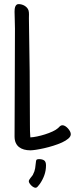

<svg xmlns="http://www.w3.org/2000/svg" viewBox="-20 -719 362 927"><path d="M321.8 -71.3Q321.8 -60.1 309.8 -49.8Q297.9 -39.6 279.1 -31Q260.3 -22.5 237.5 -15.4Q214.8 -8.3 193.1 -3.4Q171.4 1.5 153.3 4.2Q135.3 6.8 126.5 6.8Q109.9 6.8 95.9 2.9Q82 -1 71.8 -9Q61.5 -17.1 55.9 -29.8Q50.3 -42.5 50.3 -60.5Q50.3 -190.9 51.3 -320.3Q52.2 -449.7 52.2 -581.1Q52.2 -601.6 51.3 -621.6Q50.3 -641.6 50.3 -662.1Q50.3 -667 50.8 -673.6Q51.3 -680.2 53.2 -685.8Q55.2 -691.4 59.1 -695.3Q63 -699.2 69.8 -699.2Q76.7 -699.2 84.2 -697.3Q91.8 -695.3 98.4 -691.4Q105 -687.5 110.1 -681.9Q115.2 -676.3 117.7 -668.9Q120.1 -660.2 119.9 -650.1Q119.6 -640.1 119.6 -629.9Q122.1 -500 123.3 -372.1Q124.5 -244.1 124.5 -114.3Q124.5 -99.6 124.8 -85Q125 -70.3 126.5 -55.7Q139.6 -56.2 158.7 -60.1Q177.7 -64 197 -70.1Q216.3 -76.2 233.4 -84Q250.5 -91.8 260.3 -100.6Q264.6 -105 269.5 -109.6Q274.4 -114.3 281.7 -114.3Q288.1 -114.3 295.2 -109.9Q302.2 -105.5 308.1 -98.9Q314 -92.3 317.9 -85Q321.8 -77.6 321.8 -71.3ZM202.1 79.6Q202.1 104 194.3 126.2Q186.5 148.4 172.4 168.9Q168.5 173.3 163.1 180.4Q157.7 187.5 151.4 187.5Q147 187.5 141.4 184.3Q135.7 181.2 130.9 176.3Q126 171.4 122.6 166Q119.1 160.6 119.1 156.2Q119.1 152.8 121.3 148.9Q123.5 145 126.7 140.9Q129.9 136.7 133.1 132.8Q136.2 128.9 138.2 126Q143.1 116.7 145.8 108.9Q148.4 101.1 149.7 93.5Q150.9 85.9 151.6 77.9Q152.3 69.8 153.8 60.1Q154.3 53.2 158 51.3Q161.6 49.3 168.5 49.3Q184.1 49.3 193.1 55.4Q202.1 61.5 202.1 79.6Z"/></svg>

Font: Just Another Hand
Style: Regular
Weight: 400
Designer: Astigmatic (AOETI)
Foundry: Astigmatic (AOETI)
Version: Version 1.001